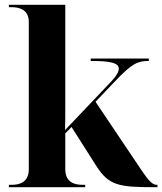

<svg xmlns="http://www.w3.org/2000/svg" viewBox="-20 -780 676 800"><path d="M17 0H335V-10H323C294 -10 252 -18 252 -75V-224L278 -251L381 -89C433 -7 476 0 622 0H636V-10H634C617 -10 604 -19 564 -79L378 -356L459 -441C531 -517 555 -526 600 -526V-536H358V-526C440 -526 475 -518 475 -494C475 -482 466 -464 444 -441L251 -238C252 -269 252 -298 252 -328V-760H17V-750H29C57 -750 100 -742 100 -689V-75C100 -18 58 -10 29 -10H17Z"/></svg>

Font: Noto Serif Display
Style: Bold
Weight: 700
Designer: Monotype Design Team
Foundry: Monotype Imaging Inc.
Version: Version 2.009